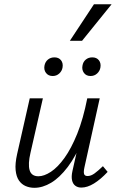

<svg xmlns="http://www.w3.org/2000/svg" viewBox="-20 -876 550 902"><path d="M141.5 6.3Q119.6 6.3 100.6 -1.8Q81.6 -9.9 69 -28Q56.5 -46.2 53.4 -76.8Q50.4 -107.5 60.5 -152.5L119.8 -414.2H181.5L123.3 -158.5Q110.8 -105.5 119.1 -76.7Q127.5 -47.9 160.5 -47.9Q187 -47.9 219 -68.8Q250.9 -89.7 282.9 -134Q314.8 -178.3 342.9 -247.8Q370.9 -317.4 390 -414.2H426.7Q402.8 -302.1 369.7 -222.1Q336.6 -142.1 298.3 -91.6Q259.9 -41.1 220.1 -17.4Q180.4 6.3 141.5 6.3ZM362.1 5.2Q345.3 5.2 333.7 -3.5Q322.1 -12.3 318.4 -29.5Q314.6 -46.7 320.3 -72.5L397.1 -414.2H448.5L376.5 -89Q372.1 -68.6 375 -58.8Q378 -49 391.5 -49Q407.3 -49 424.3 -61.4Q441.3 -73.8 463.5 -95.3L485.7 -68.5Q452.7 -33.2 421.5 -14Q390.3 5.2 362.1 5.2ZM227.6 -518.9Q207.1 -518.9 196.1 -533.4Q185.2 -547.8 189 -567.9Q192.3 -585.2 204.9 -595.9Q217.5 -606.5 235.8 -606.5Q255.8 -606.5 266.5 -593.1Q277.2 -579.7 273.9 -559.2Q271.2 -542.4 258.3 -530.6Q245.5 -518.9 227.6 -518.9ZM405.5 -518.9Q385 -518.9 374.3 -533.6Q363.6 -548.4 367.5 -567.9Q370.2 -585.2 382.8 -595.9Q395.4 -606.5 413.7 -606.5Q433.7 -606.5 444.4 -593.1Q455.1 -579.7 451.8 -559.2Q449.1 -542.4 436.2 -530.6Q423.4 -518.9 405.5 -518.9ZM308.1 -684.2 421.5 -856.1H504.4L365.4 -684.2Z"/></svg>

Font: Ysabeau
Style: Bold Italic
Weight: 700
Italic angle: -12°
Designer: Christian Thalmann (Catharsis Fonts)
Version: Version 2.002